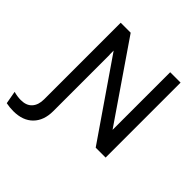

<svg xmlns="http://www.w3.org/2000/svg" viewBox="-341 -878 1270 1270"><g transform="rotate(45 294.0 -243.0)"><path d="M66.9 15.1V-701.2H160.2L529.8 -162.1V-701.2H627V0H534.2L164.1 -538.1V-501H165V27.8Q165 114.7 116 164.8Q66.9 214.8 -22 214.8Q-56.2 214.8 -89.8 208L-106 118.2Q-70.3 127.9 -39.1 127.9Q13.2 127.9 40 97.9Q66.9 67.9 66.9 15.1Z"/></g></svg>

Font: LT Superior Med
Style: Regular
Weight: 500
Designer: Daniel Lyons
Foundry: LyonsType
Version: Version 1.000